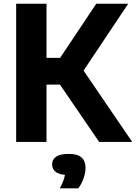

<svg xmlns="http://www.w3.org/2000/svg" viewBox="-20 -760 728 1028"><path d="M511 0 253 -377 495.5 -740H666.5L412 -359L414.5 -401L688 0ZM66.5 0V-740H229V0ZM206.5 -307V-450H317V-307ZM300.5 248.5Q317.5 215.5 324 192.5Q330.5 169.5 330.5 144.5L360 177H348.5Q301 177 280 161.5Q259 146 259 120Q259 94 280.5 79Q302 64 348 64Q395 64 416.5 83.2Q438 102.5 438 138.5Q438 165 427.2 195.5Q416.5 226 399 248.5Z"/></svg>

Font: Encode Sans SC Condensed Thin
Style: Bold
Weight: 700
Version: Version 3.002